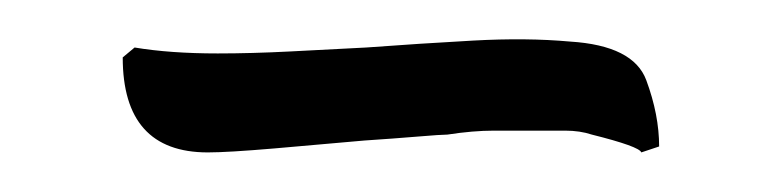

<svg xmlns="http://www.w3.org/2000/svg" viewBox="-20 -258 391 97"><path d="M85 -181Q42 -181 42 -229L48 -234Q66 -231 90 -231Q107 -231 126.5 -232Q146 -233 165 -234Q192 -236 219 -237.5Q246 -239 268 -237Q300 -235 306.5 -217.5Q313 -200 313 -184L304 -181Q303 -184 279 -190Q273 -192 265.5 -192Q258 -192 249 -192Q240 -192 229.5 -192Q219 -192 206 -190Q203 -190 191 -189Q179 -188 164 -187Q142 -185 118.5 -183Q95 -181 85 -181Z"/></svg>

Font: Birthstone Bounce Medium
Style: Regular
Weight: 500
Designer: Robert E. Leuschke
Foundry: Rob Leuschke
Version: Version 1.010; ttfautohint (v1.8.3)